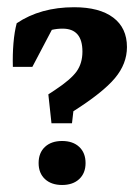

<svg xmlns="http://www.w3.org/2000/svg" viewBox="-20 -512 392 539"><path d="M124.5 -166 115.7 -247.1 134.3 -259.3Q178.7 -288.6 195.1 -311.5Q211.4 -334.5 211.4 -367.2Q211.4 -431.6 155.8 -431.6Q140.1 -431.6 125.5 -428.2L70.8 -324.2H16.1Q15.1 -358.9 17.8 -390.9Q20.5 -422.9 26.9 -446.8Q93.8 -491.7 188 -491.7Q259.3 -491.7 297.9 -462.6Q336.4 -433.6 336.4 -379.9Q336.4 -333 302.7 -292.7Q269 -252.4 186 -199.7L182.1 -166ZM154.3 7.3Q124 7.3 106.2 -9.3Q88.4 -25.9 88.4 -54.2Q88.4 -83 106.2 -99.6Q124 -116.2 154.3 -116.2Q184.6 -116.2 202.4 -99.6Q220.2 -83 220.2 -54.2Q220.2 -25.9 202.4 -9.3Q184.6 7.3 154.3 7.3Z"/></svg>

Font: Markazi Text
Style: Bold
Weight: 700
Designer: Borna Izadpanah (Arabic designer), Fiona Ross (Arabic design director) and Florian Runge (Latin designer)
Foundry: Borna Izadpanah and Florian Runge
Version: Version 1.001; ttfautohint (v1.8.3)